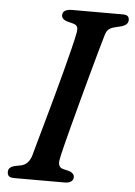

<svg xmlns="http://www.w3.org/2000/svg" viewBox="-51 -740 547 779"><g transform="rotate(5 222.0 -350.0)"><path d="M214 -93.5Q206.5 -59.5 232 -53.5L255.5 -48Q277 -40.5 277 -24.5Q277 -13 267.5 -6.5Q258 0 243 0H36.5Q20 0 14.2 -6Q8.5 -12 8.5 -22Q7.5 -41.5 33 -48.5L60 -54Q89 -60 101 -95.5Q106.5 -115.5 117.2 -154Q128 -192.5 142 -242.5Q156 -292.5 170.8 -346.5Q185.5 -400.5 199 -451.5Q212.5 -502.5 222.5 -543.2Q232.5 -584 237 -607Q240.5 -623.5 237.2 -632.5Q234 -641.5 219.5 -645.5L194.5 -652Q172.5 -659 172.5 -675.5Q172.5 -700 212 -700H416Q432.5 -700 438 -694.5Q443.5 -689 443.5 -679Q443.5 -659.5 416.5 -651.5L388 -644.5Q372.5 -640.5 364.5 -633.2Q356.5 -626 351.5 -609.5Q344 -585 331.8 -541Q319.5 -497 304.8 -443Q290 -389 275 -333Q260 -277 246.8 -227Q233.5 -177 224.8 -141.2Q216 -105.5 214 -93.5Z"/></g></svg>

Font: Fraunces 9pt S050
Style: Italic
Weight: 400
Italic angle: -16°
Version: Version 1.000; ttfautohint (v1.8.3)